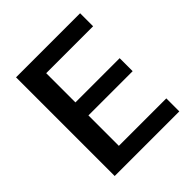

<svg xmlns="http://www.w3.org/2000/svg" viewBox="-195 -854 989 989"><g transform="rotate(-45 299.5 -359.5)"><path d="M76.2 -718.8H543V-624H201.2V-411.1H523.4V-316.4H201.2V-94.7H546.9V0H76.2Z"/></g></svg>

Font: Min Sans SemiBold
Style: Regular
Weight: 600
Designer: Jinseong-Kim, NotoSansCJK, Nunito
Foundry: Jinseong-Kim
Version: Version 1.400;Glyphs 3.1.2 (3151)